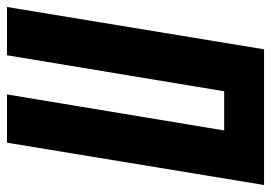

<svg xmlns="http://www.w3.org/2000/svg" viewBox="-133 -642 775 549"><g transform="rotate(90 254.5 -367.5)"><path d="M0 0 121 -735H509L388 0H250L353 -621H241L138 0Z"/></g></svg>

Font: Iosevka SS18 Heavy
Style: Italic
Weight: 900
Italic angle: -9°
Monospace: yes
Designer: Belleve Invis
Foundry: Belleve Invis
Version: Version 25.1.1; ttfautohint (v1.8.4)